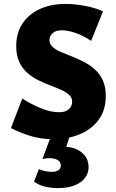

<svg xmlns="http://www.w3.org/2000/svg" viewBox="-20 -695 594 982"><path d="M349 -175Q349 -196 333.5 -210Q318 -224 292.5 -235.5Q267 -247 236.5 -258.5Q206 -270 175.5 -285Q145 -300 119.5 -322.5Q94 -345 78.5 -378Q63 -411 63 -459Q63 -526 94.5 -574Q126 -622 183 -648.5Q240 -675 316 -675Q359 -675 412 -665.5Q465 -656 507 -637L446 -486Q407 -512 368 -526Q329 -540 296 -540Q273 -540 259.5 -532.5Q246 -525 239.5 -513.5Q233 -502 233 -490Q233 -470 248.5 -455.5Q264 -441 289.5 -430Q315 -419 346 -407Q377 -395 408 -379Q439 -363 464.5 -340.5Q490 -318 505.5 -285Q521 -252 521 -205Q521 -131 484 -81.5Q447 -32 386 -7.5Q325 17 254 17Q188 17 133 -0.5Q78 -18 36 -40L94 -191Q141 -161 190 -141Q239 -121 282 -121Q315 -121 332 -136.5Q349 -152 349 -175ZM241 0H337L311 80L242 73Q251 65 269.5 60.5Q288 56 309 56Q362 56 397.5 84.5Q433 113 433 159Q433 207 391.5 237Q350 267 276 267Q240 267 208 259Q176 251 154 233L179 170Q192 176 209.5 180Q227 184 244 184Q268 184 279.5 175Q291 166 291 151Q291 132 274 123Q257 114 234 114Q224 114 215 115Q206 116 197 119Z"/></svg>

Font: Ysabeau SC Black
Style: Regular
Weight: 900
Designer: Christian Thalmann (Catharsis Fonts)
Version: Version 2.001;gftools[0.9.30]; featfreeze: smcp